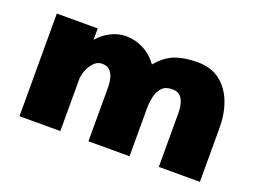

<svg xmlns="http://www.w3.org/2000/svg" viewBox="-76 -614 1034 777"><g transform="rotate(20 440.5 -225.0)"><path d="M57 1V-441H233V-392Q256 -419 287.5 -435Q319 -451 353 -451Q392 -451 428 -432.5Q464 -414 489 -379Q525 -422 565.5 -436.5Q606 -451 660 -451Q720 -451 758.5 -420.5Q797 -390 815.5 -340.5Q834 -291 834 -233V1H657V-233Q657 -252 652.5 -270Q648 -288 636.5 -300.5Q625 -313 602 -313Q572 -313 557 -296.5Q542 -280 536.5 -255Q531 -230 531 -206V1H354V-233Q354 -252 349.5 -270Q345 -288 333.5 -300.5Q322 -313 299 -313Q278 -313 262.5 -295.5Q247 -278 239.5 -256Q232 -234 233 -218V1Z"/></g></svg>

Font: Teachers ExtraBold
Style: Regular
Weight: 800
Designer: Alfredo Marco Pradil, Chank Diesel
Version: Version 1.001